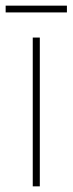

<svg xmlns="http://www.w3.org/2000/svg" viewBox="-39 -660 257 680"><path d="M198 -640H-19V-616H198ZM102 0V-527H77V0Z"/></svg>

Font: Noto Sans Khmer UI Condensed Thin
Style: Regular
Weight: 100
Width: 3
Designer: Danh Hong and the Monotype Design Team
Foundry: Monotype Imaging Inc.
Version: Version 2.002